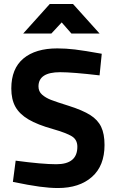

<svg xmlns="http://www.w3.org/2000/svg" viewBox="-20 -936 584 968"><path d="M45 -19 59 -126Q193 -108 264 -108Q370 -108 370 -196Q370 -232 342 -249Q314 -266 248 -285Q169 -307 123.5 -334Q78 -361 57.5 -398Q37 -435 37 -490Q37 -590 98 -641Q159 -692 269 -692Q312 -692 358 -686.5Q404 -681 493 -665L482 -556Q345 -572 283 -572Q174 -572 174 -500Q174 -475 192 -459Q210 -443 237 -432.5Q264 -422 328 -402Q397 -380 435 -356Q473 -332 490 -296.5Q507 -261 507 -205Q507 -100 443.5 -44Q380 12 272 12Q231 12 179 5Q127 -2 45 -19ZM340 -767 291 -823 239 -767H97L231 -916H348L482 -767Z"/></svg>

Font: Cairo
Style: Bold
Weight: 700
Designer: Mohamed Gaber
Foundry: Kief Type Foundry
Version: Version 2.100